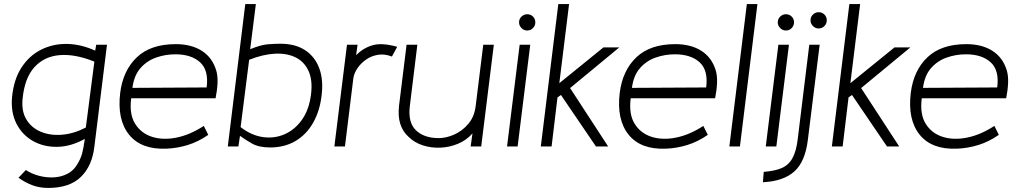

<svg xmlns="http://www.w3.org/2000/svg" viewBox="-20 -720 5010 944"><path d="M217 204Q174 204 138.5 190.5Q103 177 71 154L107 116Q136 135 172.5 144.5Q209 154 245.5 152Q282 150 312.5 134Q343 118 361 86Q377 60 384 33.5Q391 7 397 -37Q328 1 261.5 2Q195 3 142.5 -26.5Q90 -56 61.5 -111Q33 -166 39 -240Q47 -328 85 -387Q123 -446 181.5 -475.5Q240 -505 309 -504Q378 -503 448 -471L453 -500H506L444 1Q433 96 377.5 150Q322 204 217 204ZM91 -234Q85 -174 109.5 -133Q134 -92 180 -72.5Q226 -53 284 -57.5Q342 -62 402 -93L444 -417Q350 -455 274 -449Q198 -443 149.5 -390Q101 -337 91 -234Z M1040 -237H625Q615 -159 644 -112Q673 -65 727 -47.5Q781 -30 848 -43.5Q915 -57 982 -101L1004 -57Q955 -23 903 -7Q851 9 798 11Q674 16 614.5 -58Q555 -132 571 -264Q585 -374 653 -438.5Q721 -503 844 -503Q921 -503 972.5 -470Q1024 -437 1043 -374Q1051 -347 1049.5 -312Q1048 -277 1040 -237ZM842 -453Q793 -453 747.5 -437Q702 -421 670.5 -385Q639 -349 631 -288L996 -290Q1007 -374 964 -413.5Q921 -453 842 -453Z M1561 -249Q1552 -173 1519 -115.5Q1486 -58 1432.5 -26.5Q1379 5 1308 5Q1253 5 1219.5 -14Q1186 -33 1160 -52L1152 0H1100L1186 -700H1238L1210 -478Q1261 -499 1294 -502Q1327 -505 1358 -505Q1432 -505 1480.5 -473Q1529 -441 1550 -383.5Q1571 -326 1561 -249ZM1509 -255Q1518 -325 1497 -371Q1476 -417 1433 -438Q1390 -459 1331.5 -456Q1273 -453 1205 -426L1163 -95Q1216 -54 1273 -46Q1330 -38 1380.5 -60.5Q1431 -83 1465.5 -132.5Q1500 -182 1509 -255Z M1624 0 1686 -500H1738L1731 -449Q1766 -484 1811.5 -497.5Q1857 -511 1933 -490L1907 -442Q1871 -456 1838 -450.5Q1805 -445 1779 -426.5Q1753 -408 1736.5 -383Q1720 -358 1717 -333L1676 0Z M2346 0H2294L2303 -64Q2274 -31 2232.5 -13.5Q2191 4 2145.5 6Q2100 8 2058.5 -5.5Q2017 -19 1988 -48Q1960 -73 1948 -111Q1936 -149 1942 -201L1979 -500H2032L1995 -199Q1985 -118 2025 -79.5Q2065 -41 2137 -41Q2174 -41 2213.5 -58.5Q2253 -76 2283 -111.5Q2313 -147 2319 -201L2356 -500H2408Z M2572 -570Q2556 -570 2544 -582Q2532 -594 2532 -610Q2532 -627 2544 -638.5Q2556 -650 2572 -650Q2589 -650 2600.5 -638.5Q2612 -627 2612 -610Q2612 -594 2600.5 -582Q2589 -570 2572 -570ZM2525 0H2473L2535 -500H2587Z M2639 0 2725 -700H2778L2730 -311L2947 -487H3025L2783 -287L2970 0H2910L2738 -253L2721 -241L2692 0Z M3496 -237H3081Q3071 -159 3100 -112Q3129 -65 3183 -47.5Q3237 -30 3304 -43.5Q3371 -57 3438 -101L3460 -57Q3411 -23 3359 -7Q3307 9 3254 11Q3130 16 3070.5 -58Q3011 -132 3027 -264Q3041 -374 3109 -438.5Q3177 -503 3300 -503Q3377 -503 3428.5 -470Q3480 -437 3499 -374Q3507 -347 3505.5 -312Q3504 -277 3496 -237ZM3298 -453Q3249 -453 3203.5 -437Q3158 -421 3126.5 -385Q3095 -349 3087 -288L3452 -290Q3463 -374 3420 -413.5Q3377 -453 3298 -453Z M3618 0H3566L3652 -700H3704Z M3844 -570Q3828 -570 3816 -582Q3804 -594 3804 -610Q3804 -627 3816 -638.5Q3828 -650 3844 -650Q3861 -650 3872.5 -638.5Q3884 -627 3884 -610Q3884 -594 3872.5 -582Q3861 -570 3844 -570ZM3797 0H3745L3807 -500H3859Z M4005 -580Q3989 -580 3977 -592Q3965 -604 3965 -620Q3965 -637 3977 -648.5Q3989 -660 4005 -660Q4022 -660 4033.5 -648.5Q4045 -637 4045 -620Q4045 -604 4033.5 -592Q4022 -580 4005 -580ZM3731 176 3735 125Q3789 121 3823 106.5Q3857 92 3876 58Q3895 24 3902 -35L3959 -500H4010L3952 -33Q3939 75 3885.5 123Q3832 171 3731 176Z M4070 0 4156 -700H4209L4161 -311L4378 -487H4456L4214 -287L4401 0H4341L4169 -253L4152 -241L4123 0Z M4927 -237H4512Q4502 -159 4531 -112Q4560 -65 4614 -47.5Q4668 -30 4735 -43.5Q4802 -57 4869 -101L4891 -57Q4842 -23 4790 -7Q4738 9 4685 11Q4561 16 4501.5 -58Q4442 -132 4458 -264Q4472 -374 4540 -438.5Q4608 -503 4731 -503Q4808 -503 4859.5 -470Q4911 -437 4930 -374Q4938 -347 4936.5 -312Q4935 -277 4927 -237ZM4729 -453Q4680 -453 4634.5 -437Q4589 -421 4557.5 -385Q4526 -349 4518 -288L4883 -290Q4894 -374 4851 -413.5Q4808 -453 4729 -453Z"/></svg>

Font: Kulim Park ExtraLight
Style: Italic
Weight: 275
Italic angle: -8°
Designer: Noponies / Dale Sattler
Foundry: Noponies
Version: Version 1.000; ttfautohint (v1.8.3)